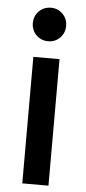

<svg xmlns="http://www.w3.org/2000/svg" viewBox="-55 -802 373 833"><g transform="rotate(5 132.0 -385.0)"><path d="M133 -624Q102 -624 81 -645Q60 -666 60 -697Q60 -728 81 -749Q102 -770 133 -770Q163 -770 184 -749Q205 -728 205 -697Q205 -666 184 -645Q163 -624 133 -624ZM189 -551V0H75V-551Z"/></g></svg>

Font: Fz Poppins Med
Style: Regular
Weight: 500
Designer: Ninad Kale (Devanagari), Jonny Pinhorn (Latin)
Foundry: Indian Type Foundry
Version: Vit hóa bi Vntype.Com & FontZin.Com